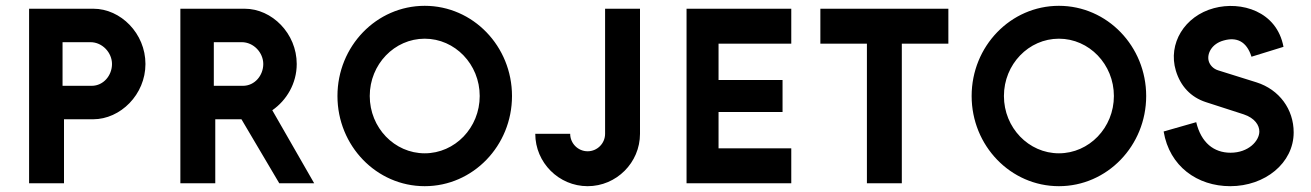

<svg xmlns="http://www.w3.org/2000/svg" viewBox="-20 -630 4506 660"><path d="M291 -485C332 -485 365 -449 365 -410C365 -371 336 -335 295 -335H195V-485ZM300 -220C394 -220 480 -305 480 -410C480 -515 395 -600 301 -600H80V0H200V-220Z M811 -485C852 -485 885 -449 885 -410C885 -371 856 -335 815 -335H715V-485ZM810 -220 940 0H1060L916 -251C965 -285 1000 -343 1000 -410C1000 -515 915 -600 821 -600H600V0H720V-220Z M1251 -300C1251 -409 1336 -497 1440 -497C1544 -497 1629 -409 1629 -300C1629 -191 1544 -103 1440 -103C1336 -103 1251 -191 1251 -300ZM1140 -300C1140 -129 1274 10 1440 10C1606 10 1740 -129 1740 -300C1740 -471 1606 -610 1440 -610C1274 -610 1140 -471 1140 -300Z M2060 -170C2060 -137 2033 -110 2000 -110C1967 -110 1940 -137 1940 -170H1820C1820 -71 1901 10 2000 10C2099 10 2180 -71 2180 -170V-600H2060Z M2340 0H2700V-120H2450V-245H2670V-355H2450V-480H2700V-600H2340Z M2800 -480H2960V0H3080V-480H3240V-600H2800Z M3431 -300C3431 -409 3516 -497 3620 -497C3724 -497 3809 -409 3809 -300C3809 -191 3724 -103 3620 -103C3516 -103 3431 -191 3431 -300ZM3320 -300C3320 -129 3454 10 3620 10C3786 10 3920 -129 3920 -300C3920 -471 3786 -610 3620 -610C3454 -610 3320 -471 3320 -300Z M4209 10C4328 10 4427 -69 4427 -175C4427 -254 4378 -322 4299 -347L4168 -388C4151 -393 4139 -406 4135 -420C4128 -445 4145 -480 4187 -491C4230 -503 4265 -489 4282 -435L4392 -469C4369 -592 4246 -627 4153 -602C4052 -575 3994 -480 4022 -387C4038 -334 4073 -296 4125 -279L4255 -237C4294 -224 4309 -199 4309 -178C4309 -146 4272 -105 4210 -105C4153 -105 4109 -139 4092 -210L3980 -178C4000 -58 4096 10 4209 10Z"/></svg>

Font: Gauge Heavy
Style: Bold
Weight: 900
Designer: Daniel Pimley
Foundry: Daniel Pimley
Version: Version 1.003;PS 001.001;hotconv 1.0.56